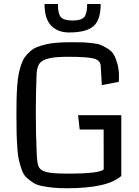

<svg xmlns="http://www.w3.org/2000/svg" viewBox="-20 -956 717 987"><path d="M64.5 0ZM603.5 -363.8V-51.8Q534.2 11.7 322.8 11.7Q281.2 11.7 249.8 8.3Q218.3 4.9 192.1 -0.5Q166 -5.9 147.5 -18.8Q128.9 -31.7 114.7 -44.9Q100.6 -58.1 91.8 -83.3Q83 -108.4 77.4 -131.8Q71.8 -155.3 69.1 -194.8Q66.4 -234.4 65.4 -270.5Q64.5 -306.6 64.5 -363.3Q64.5 -411.6 65.2 -445.8Q65.9 -480 68.6 -515.6Q71.3 -551.3 75.9 -575Q80.6 -598.6 88.6 -622.8Q96.7 -647 107.4 -661.9Q118.2 -676.8 134.3 -691.4Q150.4 -706.1 170.2 -713.9Q189.9 -721.7 216.3 -728Q242.7 -734.4 273.9 -736.6Q305.2 -738.8 344.7 -738.8Q347.2 -738.8 352.1 -738.8Q386.2 -738.8 403.8 -738.3Q421.4 -737.8 451.4 -734.6Q481.4 -731.4 497.6 -724.9Q513.7 -718.3 534.7 -705.3Q555.7 -692.4 565.9 -673.6Q576.2 -654.8 584 -626Q591.8 -597.2 591.8 -559.6Q591.8 -550.8 590.8 -535.2L503.4 -518.6L498 -614.7Q497.1 -646 462.4 -655Q427.7 -664.1 331.1 -664.1Q265.1 -664.1 231.4 -656Q197.8 -647.9 184.6 -631.3Q171.4 -614.7 168.5 -582Q164.1 -481.9 164.1 -377Q164.1 -271.5 168.5 -171.9Q170.9 -119.1 176.8 -103.5Q186 -79.6 219.2 -71.3Q250.5 -63.5 328.1 -63.5Q495.1 -63.5 513.2 -85.9Q512.7 -136.2 512.7 -290H389.6L381.3 -363.8ZM209 -935.5H278.3Q277.8 -934.1 277.8 -929.7Q277.8 -884.8 293.2 -867.7Q308.6 -850.6 353 -850.6Q397.9 -850.6 413.1 -868.4Q428.2 -886.2 428.2 -935.5H497.6Q497.6 -853 460.2 -821Q422.9 -789.1 335 -789.1Q277.3 -789.1 243.2 -824Q209 -858.9 209 -935.5Z"/></svg>

Font: Coda
Style: Regular
Weight: 400
Designer: vernon adams
Foundry: vernon adams
Version: Version 2.000; ttfautohint (v0.8) -r 50 -G 200 -x